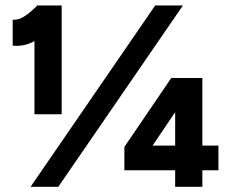

<svg xmlns="http://www.w3.org/2000/svg" viewBox="-20 -721 883 741"><path d="M113 -280V-641L125 -700H218V-280ZM29 -545V-645Q53 -643 77.5 -660Q102 -677 125 -701L196 -634Q154 -586 114 -563Q74 -540 29 -545ZM98 0 579 -700H686L205 0ZM539 -115 460 -154 641 -420 704 -359ZM460 -64V-154L518 -159H823V-64ZM656 0V-363L641 -420H761V0Z"/></svg>

Font: Figtree ExtraBold
Style: Regular
Weight: 800
Designer: Erik Kennedy
Foundry: Erik Kennedy
Version: Version 2.002